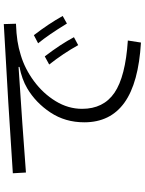

<svg xmlns="http://www.w3.org/2000/svg" viewBox="108 -872 783 1040"><g transform="rotate(-90 500.0 -352.5)"><path d="M789 19Q570 6 463.5 -70.5Q357 -147 357 -288Q357 -391 410 -471Q463 -551 541 -597Q590 -626 657 -639V-644Q333 -623 85 -604L81 -675Q451 -700 889 -724L891 -658Q837 -656 798 -650Q759 -644 721 -632Q647 -610 580 -560.5Q513 -511 471.5 -443Q430 -375 430 -300Q430 -184 517 -124.5Q604 -65 800 -52ZM892 -382Q831 -482 785 -538L829 -561Q890 -482 933 -405ZM775 -321Q730 -402 670 -478L714 -502Q780 -416 818 -344Z"/></g></svg>

Font: IBM Plex Sans SC
Style: Regular
Weight: 400
Designer: Mike Abbink; Paul van der Laan; Pieter van Rosmalen; Eunyou Noh; Wujin Sim; Chorong Kim; Dohee Lee; Yejin We; Jinhee Kim
Foundry: Sandoll Inc.
Version: Version 1.000